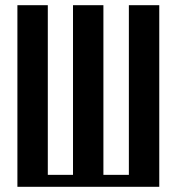

<svg xmlns="http://www.w3.org/2000/svg" viewBox="-20 -719 680 739"><path d="M47 -699H164V-46H261V-699H378V-46H476V-699H593V0H47Z"/></svg>

Font: Moniqa ExtBd Paragraph
Style: Regular
Weight: 800
Designer: Rajesh Rajput
Foundry: Rajesh Rajput
Version: Version 1.000